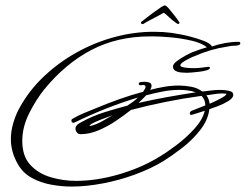

<svg xmlns="http://www.w3.org/2000/svg" viewBox="-20 -647 905 707"><path d="M243 40Q207 40 168.5 33Q130 26 97 8Q64 -10 45 -44Q20 -88 20 -135Q20 -164 29 -194.5Q38 -225 52 -250Q87 -314 141.5 -365.5Q196 -417 262.5 -454Q329 -491 401.5 -510.5Q474 -530 546 -530Q555 -530 563.5 -529.5Q572 -529 581 -529Q596 -528 611 -526Q626 -524 641 -521Q654 -519 679.5 -512.5Q705 -506 729 -497Q753 -488 761 -476Q784 -484 809 -488.5Q834 -493 858 -493Q865 -493 865 -488Q865 -484 862 -482.5Q859 -481 856 -480Q854 -479 849 -479Q831 -479 815 -475Q754 -466 696 -440Q692 -439 679.5 -433Q667 -427 655.5 -419.5Q644 -412 644 -406Q644 -402 654.5 -399.5Q665 -397 677 -396.5Q689 -396 692 -396Q706 -396 719.5 -397.5Q733 -399 746 -401H748Q753 -401 753 -397Q753 -392 742 -388.5Q731 -385 715.5 -383Q700 -381 686.5 -380Q673 -379 668 -379Q661 -379 648.5 -380Q636 -381 626.5 -386Q617 -391 617 -402Q617 -411 631.5 -422Q646 -433 663.5 -442.5Q681 -452 689 -455Q702 -460 715 -464.5Q728 -469 742 -473Q722 -489 684.5 -497.5Q647 -506 608.5 -509.5Q570 -513 545 -513H533Q412 -513 316.5 -463Q221 -413 144 -319Q113 -281 87.5 -230Q62 -179 62 -128Q62 -72 91.5 -40Q121 -8 166.5 5.5Q212 19 260 19Q336 19 418 -5Q500 -29 564 -68Q593 -85 629.5 -112.5Q666 -140 696 -173Q726 -206 734 -239Q731 -238 719.5 -234.5Q708 -231 697.5 -227.5Q687 -224 684 -224Q679 -224 679 -230Q679 -236 686 -239Q698 -244 711 -249Q724 -254 736 -259Q736 -280 722 -294Q656 -285 591 -272Q526 -259 462 -242Q438 -223 407 -202Q376 -181 342.5 -167Q309 -153 278 -153H276Q268 -153 263 -159.5Q258 -166 258 -173Q258 -179 260 -182Q262 -185 266 -189Q270 -192 274.5 -194.5Q279 -197 283 -199Q321 -220 364 -233.5Q407 -247 449 -258Q460 -265 469.5 -272Q479 -279 488 -288Q369 -252 255 -196Q254 -196 253.5 -195.5Q253 -195 251 -195Q243 -195 243 -203Q243 -208 248 -210Q266 -221 289 -230.5Q312 -240 332 -248Q375 -266 418.5 -281.5Q462 -297 507 -309Q509 -313 512.5 -318Q516 -323 516 -327Q516 -334 507 -334Q505 -334 503 -333.5Q501 -333 498 -333Q491 -333 491 -339Q491 -344 499.5 -345Q508 -346 512 -346Q519 -346 528.5 -343.5Q538 -341 538 -331Q538 -327 536.5 -323.5Q535 -320 533 -316Q559 -323 585.5 -327.5Q612 -332 639 -332Q661 -332 684.5 -327.5Q708 -323 725 -310Q742 -312 758.5 -314Q775 -316 791 -316Q797 -316 808.5 -315Q820 -314 829.5 -310.5Q839 -307 839 -298Q839 -286 821 -275Q803 -264 782 -256Q761 -248 751 -245Q746 -205 717.5 -168.5Q689 -132 651.5 -103Q614 -74 582 -54Q536 -26 477.5 -4.5Q419 17 358 28.5Q297 40 243 40ZM490 -268Q543 -280 595.5 -289.5Q648 -299 701 -307Q687 -312 671.5 -314Q656 -316 641 -316Q610 -316 579 -310Q548 -304 518 -296Q511 -289 504.5 -282Q498 -275 490 -268ZM752 -265Q757 -267 772 -274Q787 -281 800.5 -289Q814 -297 814 -302H808Q806 -302 804 -302.5Q802 -303 800 -303Q785 -303 770 -300.5Q755 -298 740 -296Q750 -283 752 -265ZM311 -183Q313 -183 314 -183.5Q315 -184 316 -184Q336 -189 357 -201Q378 -213 395 -223Q390 -221 376.5 -216Q363 -211 347.5 -205Q332 -199 321 -193Q310 -187 310 -183ZM510 -560Q506 -558 505 -558Q501 -558 499.5 -561.5Q498 -565 501 -567Q507 -572 519.5 -581.5Q532 -591 546 -601.5Q560 -612 571.5 -619.5Q583 -627 587 -627Q592 -627 603.5 -613.5Q615 -600 626 -585.5Q637 -571 639 -567Q641 -565 641 -564Q641 -559 636 -559Q633 -559 632 -560Q612 -574 601 -585Q590 -596 583 -600Q578 -597 563 -589Q548 -581 532.5 -573Q517 -565 510 -560Z"/></svg>

Font: Sassy Frass
Style: Regular
Weight: 400
Designer: Robert E. Leuschke
Foundry: Robert E. Leuschke
Version: Version 1.010; ttfautohint (v1.8.3)